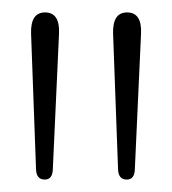

<svg xmlns="http://www.w3.org/2000/svg" viewBox="-20 -789 277 309"><path d="M184 -500Q170.5 -500 170 -516.5L162 -735Q161 -769 184.5 -769Q208.5 -769 207 -735L197 -516.5Q196.5 -500 184 -500ZM52 -500Q38.5 -500 38 -516.5L30 -735Q29 -769 52.5 -769Q76.5 -769 75 -735L65 -516.5Q64.5 -500 52 -500Z"/></svg>

Font: Fraunces 9pt S100 Thin
Style: Regular
Weight: 100
Version: Version 1.000; ttfautohint (v1.8.3)